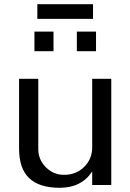

<svg xmlns="http://www.w3.org/2000/svg" viewBox="-20 -871 612 904"><path d="M280.8 -47.9H282.2Q338.4 -47.9 376.2 -85Q414.1 -122.1 414.1 -178.2V-500H503.9V0H414.1V-64Q363.8 13.2 261.2 13.2Q165 13.2 117.4 -32.2Q69.8 -77.6 69.8 -170.9V-500H160.2V-168.9Q160.2 -119.6 195.8 -83.7Q231.4 -47.9 280.8 -47.9ZM231.9 -629.9H142.1V-722.2H231.9ZM432.1 -629.9H341.8V-722.2H432.1ZM418 -782.2H155.8V-851.1H418Z"/></svg>

Font: Perun
Style: Regular
Weight: 400
Version: Version 1.0000